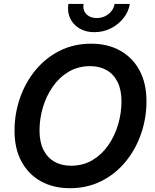

<svg xmlns="http://www.w3.org/2000/svg" viewBox="-20 -964 802 994"><path d="M342.3 10.3Q256.3 10.3 191.9 -25.4Q127.4 -61 91.3 -127.7Q55.2 -194.3 55.2 -287.1Q55.2 -375.5 83.3 -456.3Q111.3 -537.1 163.6 -600.6Q215.8 -664.1 288.8 -700.9Q361.8 -737.8 452.1 -737.8Q537.6 -737.8 601.8 -702.1Q666 -666.5 702.1 -599.9Q738.3 -533.2 738.3 -439.9Q738.3 -351.6 710.2 -270.8Q682.1 -189.9 629.9 -126.5Q577.6 -63 504.6 -26.4Q431.6 10.3 342.3 10.3ZM347.7 -106Q410.2 -106 458.7 -135Q507.3 -164.1 540.8 -212.4Q574.2 -260.7 591.6 -319.8Q608.9 -378.9 608.9 -439.5Q608.9 -499 588.6 -539.6Q568.4 -580.1 532 -600.8Q495.6 -621.6 446.8 -621.6Q384.3 -621.6 335.4 -592.5Q286.6 -563.5 252.9 -514.9Q219.2 -466.3 201.9 -407.5Q184.6 -348.6 184.6 -288.1Q184.6 -229 204.8 -188.5Q225.1 -147.9 261.7 -127Q298.3 -106 347.7 -106ZM468.3 -797.4Q423.8 -797.4 391.1 -816.9Q358.4 -836.4 343 -869.6Q327.6 -902.8 334 -943.8H412.6Q407.2 -912.1 426.8 -891.4Q446.3 -870.6 481 -870.6Q503.9 -870.6 523.7 -880.1Q543.5 -889.6 556.6 -906Q569.8 -922.4 573.2 -943.8H652.3Q645.5 -902.8 618.9 -869.6Q592.3 -836.4 553 -816.9Q513.7 -797.4 468.3 -797.4Z"/></svg>

Font: Inter 20pt SemiBold
Style: Italic
Weight: 600
Italic angle: -9.3988°
Version: Version 4.001;git-66647c0bb